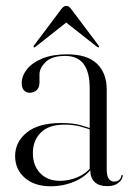

<svg xmlns="http://www.w3.org/2000/svg" viewBox="-20 -626 451 654"><path d="M287.5 -46.5V-48.5L285.5 -47V-326.5Q285.5 -380 265 -407.8Q244.5 -435.5 202 -435.5Q156.5 -435.5 135.5 -414.8Q114.5 -394 114.5 -372.5V-344.5Q114.5 -328 104.8 -319Q95 -310 81 -310Q69.5 -310 61.8 -318.2Q54 -326.5 54 -342.5Q54 -367.5 71.8 -390Q89.5 -412.5 124.2 -426.8Q159 -441 208.5 -441Q277 -441 310.2 -409Q343.5 -377 343.5 -321.5V-49.5Q343.5 -26.5 350.5 -17Q357.5 -7.5 368.5 -7.5Q378.5 -7.5 385.5 -12.8Q392.5 -18 393.5 -28Q394 -29 394.8 -29.8Q395.5 -30.5 396 -30.5Q397 -30.5 397.5 -29.8Q398 -29 398 -28Q398 -20.5 392.2 -12.2Q386.5 -4 375 2Q363.5 8 345 8Q317 8 302.2 -6.2Q287.5 -20.5 287.5 -46.5ZM31.5 -94.5Q31.5 -142.5 71.5 -174.8Q111.5 -207 188.5 -207Q227.5 -207 254.2 -199.8Q281 -192.5 303.5 -182.5L301 -179Q279 -188.5 254.2 -195Q229.5 -201.5 199.5 -201.5Q146.5 -201.5 119.2 -174.5Q92 -147.5 92 -104.5Q92 -61.5 117.2 -35.8Q142.5 -10 184 -10Q214 -10 242.8 -21.8Q271.5 -33.5 291.5 -57.5L295 -55Q272 -24 234 -7.8Q196 8.5 152.5 8.5Q97.5 8.5 64.5 -20.2Q31.5 -49 31.5 -94.5ZM215.5 -557H195.5L310 -467Q312 -465.5 313.8 -464.8Q315.5 -464 316.5 -465Q318 -466 317.5 -467.8Q317 -469.5 315.5 -471.5L223 -594.5Q218.5 -600.5 214.8 -603.2Q211 -606 205.5 -606Q201 -606 197 -603.2Q193 -600.5 188.5 -594.5L96 -471.5Q94.5 -469.5 94.2 -467.8Q94 -466 95 -465Q96 -464 97.8 -464.8Q99.5 -465.5 101.5 -467Z"/></svg>

Font: Fraunces 120pt Light
Style: Regular
Weight: 300
Version: Version 1.000;[b76b70a41]